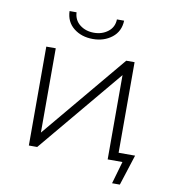

<svg xmlns="http://www.w3.org/2000/svg" viewBox="-91 -803 882 998"><g transform="rotate(10 350.0 -303.5)"><path d="M568 118 602 0H524V-445L152 0H108V-522H158V-77L530 -522H574V-44H661L609 118ZM339 -603Q279 -603 238 -635.5Q197 -668 195 -725H232Q234 -684 264.5 -660Q295 -636 339 -636Q382 -636 413 -660Q444 -684 445 -725H483Q481 -668 439.5 -635.5Q398 -603 339 -603Z"/></g></svg>

Font: Montserrat Light
Style: Regular
Weight: 300
Designer: Julieta Ulanovsky
Foundry: Julieta Ulanovsky
Version: Version 9.000; ttfautohint (v1.8.4.7-5d5b)